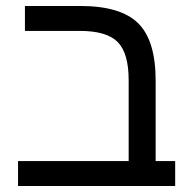

<svg xmlns="http://www.w3.org/2000/svg" viewBox="-20 -619 638 639"><path d="M63 -516.1H246.1C305.7 -516.1 347.6 -503.7 371.8 -479C396.1 -454.3 408.2 -411.9 408.2 -352.1V-83H40V0H563V-83H498V-351.1C498 -439.6 478.7 -503.1 439.9 -541.5C401.2 -579.9 336.9 -599.1 247.1 -599.1H63Z"/></svg>

Font: Arimo
Style: Regular
Weight: 400
Designer: Steve Matteson
Foundry: Monotype Imaging Inc.
Version: Version 1.32